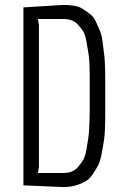

<svg xmlns="http://www.w3.org/2000/svg" viewBox="-20 -752 512 779"><path d="M407 -427V-298Q407 -217 402.5 -187Q398 -157 392 -126.5Q386 -96 377.5 -80Q369 -64 356 -44.5Q343 -25 326 -16Q287 7 236 7L75 0V-722L236 -732Q290 -732 313 -717.5Q336 -703 348.5 -692.5Q361 -682 370 -662Q379 -642 385.5 -627Q392 -612 396 -583.5Q400 -555 402 -536Q407 -503 407 -427ZM236 -50Q277 -50 298 -76Q310 -90 318 -104Q326 -118 330.5 -144.5Q335 -171 338 -189.5Q341 -208 342.5 -244.5Q344 -281 344 -302V-430Q344 -504 339.5 -531.5Q335 -559 330.5 -585Q326 -611 318 -624Q310 -637 298 -650Q278 -675 236 -675H134L138 -650V-75L134 -50Z"/></svg>

Font: Economica
Style: Regular
Weight: 400
Designer: Vicente Lamonaca
Foundry: Vicente Lamonaca
Version: Version 1.101